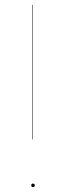

<svg xmlns="http://www.w3.org/2000/svg" viewBox="-20 -750 266 774"><path d="M111.8 -730V-188H109.9V-730ZM112.8 -9.8Q120.1 -9.8 120.1 -2.9Q120.1 3.9 112.8 3.9Q106 3.9 106 -2.9Q106 -9.8 112.8 -9.8Z"/></svg>

Font: Fira Sans Compressed Two
Style: Regular
Weight: 100
Width: 1
Designer: Carrois Corporate & Edenspiekermann AG
Foundry: Carrois Corporate GbR & Edenspiekermann AG
Version: Version 4.203;PS 004.203;hotconv 1.0.88;makeotf.lib2.5.64775